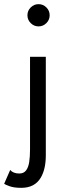

<svg xmlns="http://www.w3.org/2000/svg" viewBox="-87 -684 308 924"><path d="M98.5 -557Q76.5 -557 60.8 -572.8Q45 -588.5 45 -610.5Q45 -632.5 60.8 -648.2Q76.5 -664 98.5 -664Q120.5 -664 136.2 -648.2Q152 -632.5 152 -610.5Q152 -588.5 136.2 -572.8Q120.5 -557 98.5 -557ZM15.5 220Q-19.5 220 -40.8 212.2Q-62 204.5 -67 200.5L-38 134Q-23.5 151 6 151Q27 151 38.2 136.5Q49.5 122 53.5 96Q57.5 70 57.5 36V-410.5H133.5V63Q133.5 129.5 109.5 170.5Q80.5 220 15.5 220Z"/></svg>

Font: Lucymar Sans
Style: Regular
Weight: 400
Foundry: The League of Moveable Type (original font) / Main changes by Cristiano Sobral with portions from Mirco Monsees
Version: Version 2.001;August 30, 2020;FontCreator 13.0.0.2681 64-bit